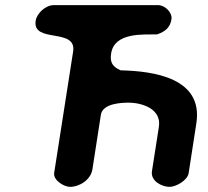

<svg xmlns="http://www.w3.org/2000/svg" viewBox="-20 -727 811 748"><path d="M119 -646C105 -557 279 -620 265 -527L191 -53C187 -25 229 1 253 1C288 1 333 -25 340 -67L373 -280C380 -325 456 -327 481 -327C533 -327 610 -303 599 -233L572 -60C566 -22 610 1 641 1C665 1 711 -24 715 -53L745 -247C772 -423 580 -450 450 -453C420 -466 407 -483 413 -519C426 -602 539 -592 592 -593C624 -604 643 -620 648 -652C652 -678 623 -707 596 -707H189C158 -707 123 -675 119 -646Z"/></svg>

Font: Asimov Print
Style: Regular
Weight: 500
Designer: Google
Version: Version 2.000980: 2014